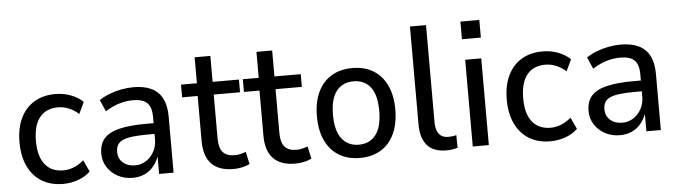

<svg xmlns="http://www.w3.org/2000/svg" viewBox="-46 -891 3823 1083"><g transform="rotate(-5 1865.5 -349.5)"><path d="M273 9Q204 9 153.5 -21.5Q103 -52 75.5 -109.5Q48 -167 48 -246Q48 -326 75.5 -383Q103 -440 153.5 -470Q204 -500 273 -500Q319 -500 360 -484.5Q401 -469 429 -442L398 -376Q373 -399 343 -411.5Q313 -424 281 -424Q214 -424 177.5 -379Q141 -334 141 -245Q141 -158 177.5 -112.5Q214 -67 281 -67Q312 -67 342.5 -79.5Q373 -92 397 -114L428 -48Q401 -21 359.5 -6Q318 9 273 9Z M667 9Q620 9 582.5 -11.5Q545 -32 523.5 -66Q502 -100 502 -142Q502 -195 529.5 -227Q557 -259 616 -273.5Q675 -288 769 -288H824V-227H775Q724 -227 689 -223Q654 -219 633 -210Q612 -201 602 -185Q592 -169 592 -145Q592 -106 618.5 -83Q645 -60 687 -60Q721 -60 749 -78Q777 -96 794 -127Q811 -158 811 -197V-325Q811 -379 786 -403Q761 -427 707 -427Q668 -427 629 -415.5Q590 -404 549 -378L520 -444Q547 -462 579.5 -474.5Q612 -487 647 -493.5Q682 -500 715 -500Q775 -500 816 -480.5Q857 -461 878 -420.5Q899 -380 899 -317V0H817V-107H820Q809 -73 788 -46.5Q767 -20 736.5 -5.5Q706 9 667 9Z M1238 9Q1155 9 1113.5 -34.5Q1072 -78 1072 -164V-419H984V-491H1074V-638H1163V-491H1312V-419H1163V-171Q1163 -117 1184.5 -92.5Q1206 -68 1251 -68Q1268 -68 1284.5 -72Q1301 -76 1315 -81L1330 -11Q1313 -2 1288 3.5Q1263 9 1238 9Z M1588 9Q1505 9 1463.5 -34.5Q1422 -78 1422 -164V-419H1334V-491H1424V-638H1513V-491H1662V-419H1513V-171Q1513 -117 1534.5 -92.5Q1556 -68 1601 -68Q1618 -68 1634.5 -72Q1651 -76 1665 -81L1680 -11Q1663 -2 1638 3.5Q1613 9 1588 9Z M1954 9Q1886 9 1836 -21Q1786 -51 1759 -108.5Q1732 -166 1732 -246Q1732 -326 1759 -383Q1786 -440 1836 -470Q1886 -500 1954 -500Q2023 -500 2072.5 -470Q2122 -440 2149 -383Q2176 -326 2176 -246Q2176 -166 2149 -108.5Q2122 -51 2072.5 -21Q2023 9 1954 9ZM1954 -66Q2016 -66 2050.5 -111Q2085 -156 2085 -246Q2085 -337 2050.5 -381Q2016 -425 1954 -425Q1893 -425 1858 -381Q1823 -337 1823 -246Q1823 -156 1858 -111Q1893 -66 1954 -66Z M2442 9Q2371 9 2335 -31.5Q2299 -72 2299 -152V-705H2390V-158Q2390 -130 2397 -109.5Q2404 -89 2419.5 -77.5Q2435 -66 2461 -66Q2473 -66 2484.5 -67.5Q2496 -69 2506 -72L2507 0Q2489 5 2474 7Q2459 9 2442 9Z M2585 -608V-708H2692V-608ZM2593 0V-491H2684V0Z M3032 9Q2963 9 2912.5 -21.5Q2862 -52 2834.5 -109.5Q2807 -167 2807 -246Q2807 -326 2834.5 -383Q2862 -440 2912.5 -470Q2963 -500 3032 -500Q3078 -500 3119 -484.5Q3160 -469 3188 -442L3157 -376Q3132 -399 3102 -411.5Q3072 -424 3040 -424Q2973 -424 2936.5 -379Q2900 -334 2900 -245Q2900 -158 2936.5 -112.5Q2973 -67 3040 -67Q3071 -67 3101.5 -79.5Q3132 -92 3156 -114L3187 -48Q3160 -21 3118.5 -6Q3077 9 3032 9Z M3426 9Q3379 9 3341.5 -11.5Q3304 -32 3282.5 -66Q3261 -100 3261 -142Q3261 -195 3288.5 -227Q3316 -259 3375 -273.5Q3434 -288 3528 -288H3583V-227H3534Q3483 -227 3448 -223Q3413 -219 3392 -210Q3371 -201 3361 -185Q3351 -169 3351 -145Q3351 -106 3377.5 -83Q3404 -60 3446 -60Q3480 -60 3508 -78Q3536 -96 3553 -127Q3570 -158 3570 -197V-325Q3570 -379 3545 -403Q3520 -427 3466 -427Q3427 -427 3388 -415.5Q3349 -404 3308 -378L3279 -444Q3306 -462 3338.5 -474.5Q3371 -487 3406 -493.5Q3441 -500 3474 -500Q3534 -500 3575 -480.5Q3616 -461 3637 -420.5Q3658 -380 3658 -317V0H3576V-107H3579Q3568 -73 3547 -46.5Q3526 -20 3495.5 -5.5Q3465 9 3426 9Z"/></g></svg>

Font: Nunito Sans 10pt SemiCondensed Medium
Style: Regular
Weight: 500
Width: 4
Designer: Vernon Adams
Foundry: Vernon Adams
Version: Version 3.101;gftools[0.9.27]